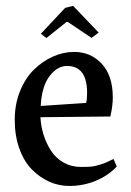

<svg xmlns="http://www.w3.org/2000/svg" viewBox="-20 -614 442 649"><path d="M227.1 -594.2 313.5 -503.9 289.6 -485.8 209.5 -539.6H204.6L136.7 -485.4L118.2 -500L200.2 -587.4ZM353 -220.2 116.7 -217.8Q118.2 -187.5 127.2 -158.7Q136.2 -129.9 152.1 -105Q168 -80.1 194.3 -64.9Q220.7 -49.8 252.9 -49.8H255.9Q276.9 -49.8 288.6 -50.8Q300.3 -51.8 320.3 -58.1Q340.3 -64.5 363.8 -76.7L374.5 -50.8Q345.2 -20 303.2 -2.7Q261.2 14.6 213.9 14.6Q178.7 14.6 146.2 0Q113.8 -14.6 87.4 -41.5Q61 -68.4 45.4 -111.8Q29.8 -155.3 29.8 -209Q29.8 -262.2 47.9 -306.4Q65.9 -350.6 95 -378.9Q124 -407.2 159.2 -422.9Q194.3 -438.5 230.5 -438.5Q286.6 -438.5 324 -398.4Q361.3 -358.4 361.3 -284.2Q361.3 -255.9 353 -220.2ZM117.7 -255.9 271 -266.1Q274.4 -276.9 274.4 -299.8Q274.4 -391.1 206.5 -391.1Q173.8 -391.1 147.5 -356.7Q121.1 -322.3 117.7 -255.9Z"/></svg>

Font: Neuton
Style: Regular
Weight: 400
Designer: Brian M Zick
Version: Version 1.3